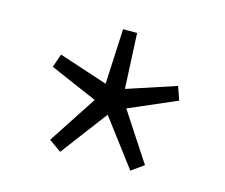

<svg xmlns="http://www.w3.org/2000/svg" viewBox="-72 -651 744 634"><g transform="rotate(15 300.0 -333.5)"><path d="M180 -111 138 -141 246 -306 84 -376 100 -422 267 -367 276 -556H324L333 -367L500 -422L516 -376L354 -306L462 -141L420 -111L300 -270Z"/></g></svg>

Font: Source Code Pro
Style: Regular
Weight: 400
Monospace: yes
Designer: Paul D. Hunt, Teo Tuominen
Foundry: Adobe Systems Incorporated
Version: Version 1.018;hotconv 1.0.116;makeotfexe 2.5.65601